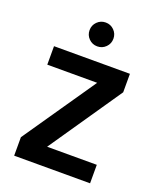

<svg xmlns="http://www.w3.org/2000/svg" viewBox="-138 -824 747 908"><g transform="rotate(20 235.5 -370.0)"><path d="M176 -93H426V0H44V-93L295 -458H44V-551H426V-458ZM176 -680Q176 -705 193.5 -722.5Q211 -740 236 -740Q261 -740 278.5 -722.5Q296 -705 296 -680Q296 -655 278.5 -637.5Q261 -620 236 -620Q211 -620 193.5 -637.5Q176 -655 176 -680Z"/></g></svg>

Font: Poppins Medium A&M
Style: Regular
Weight: 500
Designer: Ninad Kale (Devanagari), Jonny Pinhorn (Latin)
Foundry: Indian Type Foundry
Version: 4.004